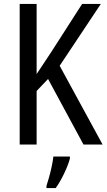

<svg xmlns="http://www.w3.org/2000/svg" viewBox="-20 -800 541 975"><path d="M501 -66H404L224 -399L166 -338V-66H80V-780H166V-424Q179 -444 198 -472Q217 -500 241 -537L397 -780H492L283 -466ZM335 5Q326 39 305.5 81.5Q285 124 263 155H216V144Q222 126 229.5 99Q237 72 243 43.5Q249 15 251 -5H335Z"/></svg>

Font: Noto Sans Malayalam UI Condensed
Style: Regular
Weight: 400
Width: 3
Designer: Jelle Bosma - Monotype Design Team
Foundry: Monotype Imaging Inc.
Version: Version 2.104; ttfautohint (v1.8.4.7-5d5b)